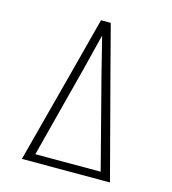

<svg xmlns="http://www.w3.org/2000/svg" viewBox="-109 -825 819 914"><g transform="rotate(15 300.0 -367.5)"><path d="M83 0 212 -490 276 -735H324L388 -490L517 0ZM461 -38 344 -490Q333 -534 322 -578Q311 -622 300 -666Q289 -622 278 -578Q267 -534 256 -490L139 -38Z"/></g></svg>

Font: Iosevka Slab XLtEx
Style: Regular
Weight: 200
Width: 7
Monospace: yes
Designer: Belleve Invis
Foundry: Belleve Invis
Version: Version 11.1.0; ttfautohint (v1.8.3)